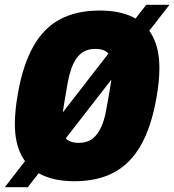

<svg xmlns="http://www.w3.org/2000/svg" viewBox="-25 -744 727 801"><path d="M286 12Q204 12 148.5 -15Q93 -42 65 -95Q37 -148 37 -226Q37 -254 40 -285Q43 -316 49 -350Q70 -472 113.5 -549.5Q157 -627 225.5 -663.5Q294 -700 391 -700Q473 -700 528.5 -673Q584 -646 612 -592.5Q640 -539 640 -460Q640 -433 637 -402.5Q634 -372 628 -338Q607 -216 563 -138.5Q519 -61 450.5 -24.5Q382 12 286 12ZM303 -148Q329 -148 348 -157.5Q367 -167 380.5 -185.5Q394 -204 403.5 -229.5Q413 -255 418 -286Q428 -338 433 -370Q438 -402 441 -420Q444 -438 445 -447.5Q446 -457 446 -463Q446 -487 438 -504.5Q430 -522 414.5 -531Q399 -540 373 -540Q347 -540 328 -530.5Q309 -521 295.5 -502.5Q282 -484 273 -458.5Q264 -433 258 -402Q249 -350 243.5 -317.5Q238 -285 235.5 -267Q233 -249 232 -240Q231 -231 231 -224Q231 -201 238.5 -183.5Q246 -166 262 -157Q278 -148 303 -148ZM-5 37 585 -724H682L91 37Z"/></svg>

Font: Archivo Condensed Black
Style: Italic
Weight: 900
Width: 3
Italic angle: -10°
Designer: Hector Gatti
Foundry: Omnibus-Type
Version: Version 2.001